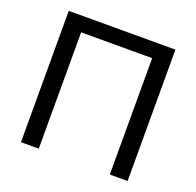

<svg xmlns="http://www.w3.org/2000/svg" viewBox="-122 -816 965 945"><g transform="rotate(20 361.0 -344.0)"><path d="M547.4 0V-609.4H175.3V0H82V-688H640.6V0Z"/></g></svg>

Font: Arial
Style: Regular
Weight: 400
Designer: Steve Matteson
Foundry: Ascender Corporation
Version: Version 2.00.3